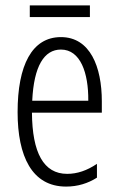

<svg xmlns="http://www.w3.org/2000/svg" viewBox="-20 -679 439 709"><path d="M312 -659H90V-616H312ZM205 -542C98 -542 45 -438 45 -265C45 -102 98 10 224 10C267 10 305 -2 338 -23V-74C301 -49 265 -37 228 -37C141 -37 99 -115 98 -263H356V-305C356 -432 313 -542 205 -542ZM205 -496C277 -496 307 -410 306 -307H99C105 -435 143 -496 205 -496Z"/></svg>

Font: Noto Sans Gurmukhi UI ExtraCondensed Light
Style: Regular
Weight: 300
Width: 2
Designer: Jelle Bosma - Monotype Design Team
Foundry: Monotype Imaging Inc.
Version: Version 2.004